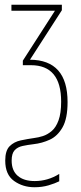

<svg xmlns="http://www.w3.org/2000/svg" viewBox="-20 -547 340 807"><path d="M125 240Q76 240 39 213.5Q2 187 2 128Q2 86 20.5 67.5Q39 49 67.5 43Q96 37 124 33Q141 31 160 25Q179 19 197 4Q215 -11 226 -41Q237 -71 237 -120Q237 -273 110 -273H76V-292L211 -502H28V-527H240V-504L106 -296Q264 -295 264 -118Q264 -49 243 -12Q222 25 189.5 40Q157 55 121 59Q96 62 75 66.5Q54 71 41.5 84.5Q29 98 29 128Q29 170 54.5 192Q80 214 126 214Q181 214 229 184V215Q211 224 184 232Q157 240 125 240Z"/></svg>

Font: Noto Sans ExtraCondensed Thin
Style: Regular
Weight: 100
Width: 2
Designer: Monotype Design Team
Foundry: Monotype Imaging Inc.
Version: Version 2.013; ttfautohint (v1.8.4.7-5d5b)